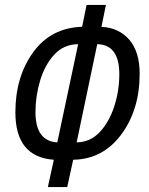

<svg xmlns="http://www.w3.org/2000/svg" viewBox="-20 -744 602 774"><path d="M251 10 275 -100Q395 -102 469 -202Q543 -302 543 -447Q543 -535 501.5 -583.5Q460 -632 389 -636L407 -724H329L311 -636Q185 -632 113.5 -533Q42 -434 42 -291Q42 -111 197 -100L173 10ZM372 -566Q461 -564 461 -445Q461 -378 440.5 -315Q420 -252 382 -211.5Q344 -171 289 -170ZM123 -292Q123 -356 141.5 -418.5Q160 -481 198 -523Q236 -565 295 -566L211 -170Q123 -175 123 -292Z"/></svg>

Font: Noto Sans Display Condensed
Style: Italic
Weight: 400
Width: 3
Designer: Monotype Design team
Foundry: Monotype Imaging Inc.
Version: 1.000